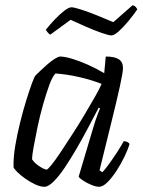

<svg xmlns="http://www.w3.org/2000/svg" viewBox="-20 -717 549 737"><path d="M151 0Q135 0 115.5 -9Q96 -18 77.5 -31Q59 -44 46.5 -56.5Q34 -69 32 -75Q31 -112 38.5 -157Q46 -202 57.5 -248Q69 -294 81 -332.5Q93 -371 102.5 -397Q112 -423 116 -427Q122 -433 134.5 -445Q147 -457 162 -470Q177 -483 190.5 -491.5Q204 -500 211 -500Q228 -500 256.5 -491.5Q285 -483 317.5 -468.5Q350 -454 380 -436L386 -500Q420 -500 436 -489.5Q452 -479 452 -456Q452 -439 440 -384.5Q428 -330 407.5 -247.5Q387 -165 362 -63L373 -56Q382 -65 397 -85.5Q412 -106 428 -130.5Q444 -155 455 -175Q463 -175 469.5 -171.5Q476 -168 477 -164Q471 -143 457.5 -115Q444 -87 427 -61Q410 -35 392.5 -17.5Q375 0 360 0Q349 0 331.5 -7Q314 -14 299.5 -23.5Q285 -33 282 -39L334 -214Q340 -235 346 -253Q352 -271 357 -284Q362 -297 364 -301L359 -304Q341 -270 319.5 -229Q298 -188 274.5 -147.5Q251 -107 228.5 -73.5Q206 -40 185.5 -20Q165 0 151 0ZM159 -66Q163 -66 178 -84.5Q193 -103 213.5 -134Q234 -165 258 -202Q282 -239 304 -276Q326 -313 344 -344.5Q362 -376 370 -395Q329 -411 282.5 -421.5Q236 -432 193 -435Q181 -423 169 -390Q157 -357 145 -314.5Q133 -272 124 -229Q115 -186 109 -152.5Q103 -119 103 -106Q112 -91 131.5 -78.5Q151 -66 159 -66ZM408 -581Q398 -581 370.5 -590.5Q343 -600 310 -614.5Q277 -629 251 -641L173 -584Q169 -586 164 -591.5Q159 -597 156 -603Q172 -623 190.5 -642.5Q209 -662 226.5 -675.5Q244 -689 254 -689Q265 -689 292.5 -680Q320 -671 353.5 -657.5Q387 -644 415 -632L489 -697Q497 -695 501.5 -689.5Q506 -684 507 -681Q492 -659 472.5 -635.5Q453 -612 435.5 -596.5Q418 -581 408 -581Z"/></svg>

Font: Texturina Medium 12pt ExtraLight
Style: Italic
Weight: 250
Italic angle: -11°
Version: Version 1.002